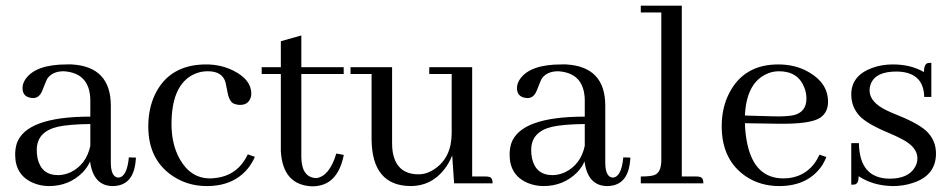

<svg xmlns="http://www.w3.org/2000/svg" viewBox="-20 -655 3403 686"><path d="M381.8 9.8C336.3 9.1 309.6 -20.2 301.8 -78.1C295.9 -64.5 287.1 -51.4 275.4 -39.1C242.8 -6.5 202.8 9.8 155.3 9.8C135.7 9.8 117.2 6.2 99.6 -1C56 -19.2 34.2 -53.1 34.2 -102.5C34.2 -116.9 36.1 -130.2 40 -142.6C62.2 -206.4 149.7 -238.3 302.7 -238.3V-299.8C300.8 -363 269.2 -396.5 208 -400.4C182 -400.4 162.8 -392.3 150.4 -376C147.1 -371.4 141 -357.1 131.8 -333C124.7 -314.1 113.6 -304.7 98.6 -304.7C95.4 -304.7 92.1 -305 88.9 -305.7C70 -308.9 60.5 -320.6 60.5 -340.8C60.5 -351.9 64.5 -363 72.3 -374C97 -407.9 145.8 -424.8 218.8 -424.8H236.3C329.4 -419.6 376 -370.4 376 -277.3V-71.3C376.6 -38.7 385.4 -21.8 402.3 -20.5C423.2 -21.2 435.9 -45.2 440.4 -92.8L465.8 -91.8C465.8 -88.5 465.5 -85 464.8 -81.1C459.6 -20.5 432 9.8 381.8 9.8ZM187.5 -29.3C201.8 -29.3 216.5 -32.6 231.4 -39.1C269.2 -57.3 293 -88.9 302.7 -133.8V-211.9C252 -211.3 213.2 -208 186.5 -202.1C136.4 -190.4 111.3 -162.8 111.3 -119.1C111.3 -108.1 112.3 -98 114.3 -88.9C123.4 -49.2 147.8 -29.3 187.5 -29.3Z M509.8 -203.1C509.8 -246.1 517.9 -284.5 534.2 -318.4C568.7 -389.3 629.6 -424.8 716.8 -424.8C752 -424.8 784.5 -417.3 814.5 -402.3C856.8 -380.9 877.9 -353.5 877.9 -320.3C877.9 -316.4 877.3 -312.2 876 -307.6C870.1 -288.1 856.1 -279 834 -280.3C826.2 -280.9 819 -282.9 812.5 -286.1C802.1 -292.6 794.9 -308.9 791 -335C789.1 -346 787.4 -354.2 786.1 -359.4C779 -386.7 757.8 -400.4 722.7 -400.4C699.9 -400.4 679 -394.5 660.2 -382.8C615.2 -354.2 592.8 -297.2 592.8 -211.9C592.8 -163.7 602.5 -122.1 622.1 -86.9C648.1 -40.7 684.2 -17.6 730.5 -17.6C735.7 -17.6 740.9 -17.9 746.1 -18.6C801.4 -23.8 841.1 -52.1 865.2 -103.5L890.6 -94.7C886.1 -83.7 879.9 -72.6 872.1 -61.5C837.6 -14 786.5 9.8 718.8 9.8C673.2 9.8 632.5 -2.3 596.7 -26.4C538.7 -65.4 509.8 -124.3 509.8 -203.1Z M915 -390.6V-415H983.4V-507.8L1056.6 -528.3V-415H1208V-390.6H1056.6V-93.8C1057.3 -44.9 1075.2 -19.9 1110.4 -18.6C1141.6 -23.1 1165.4 -52.4 1181.6 -106.4L1208 -101.6V-99.6C1193 -26 1155.6 10.7 1095.7 10.7C1025.4 8.1 988 -33.9 983.4 -115.2V-390.6Z M1715.8 -24.4C1719.7 -24.4 1723 -24.1 1725.6 -23.4C1735.4 -22.1 1740.2 -14.3 1740.2 0H1602.5L1595.7 -99.6C1588.5 -81.4 1579.1 -64.8 1567.4 -49.8C1536.1 -10.1 1496.1 9.8 1447.3 9.8C1354.8 9.1 1308.3 -46.9 1307.6 -158.2V-390.6H1232.4V-415H1380.9V-143.6C1380.9 -133.1 1381.5 -123.4 1382.8 -114.3C1391.3 -59.6 1422.2 -32.2 1475.6 -32.2C1495.1 -32.2 1514 -38.4 1532.2 -50.8C1573.2 -78.1 1593.8 -121.1 1593.8 -179.7V-390.6H1513.7V-415H1667V-24.4Z M2148.4 9.8C2102.9 9.1 2076.2 -20.2 2068.4 -78.1C2062.5 -64.5 2053.7 -51.4 2042 -39.1C2009.4 -6.5 1969.4 9.8 1921.9 9.8C1902.3 9.8 1883.8 6.2 1866.2 -1C1822.6 -19.2 1800.8 -53.1 1800.8 -102.5C1800.8 -116.9 1802.7 -130.2 1806.6 -142.6C1828.8 -206.4 1916.3 -238.3 2069.3 -238.3V-299.8C2067.4 -363 2035.8 -396.5 1974.6 -400.4C1948.6 -400.4 1929.4 -392.3 1917 -376C1913.7 -371.4 1907.6 -357.1 1898.4 -333C1891.3 -314.1 1880.2 -304.7 1865.2 -304.7C1862 -304.7 1858.7 -305 1855.5 -305.7C1836.6 -308.9 1827.1 -320.6 1827.1 -340.8C1827.1 -351.9 1831.1 -363 1838.9 -374C1863.6 -407.9 1912.4 -424.8 1985.4 -424.8H2002.9C2096 -419.6 2142.6 -370.4 2142.6 -277.3V-71.3C2143.2 -38.7 2152 -21.8 2168.9 -20.5C2189.8 -21.2 2202.5 -45.2 2207 -92.8L2232.4 -91.8C2232.4 -88.5 2232.1 -85 2231.4 -81.1C2226.2 -20.5 2198.6 9.8 2148.4 9.8ZM1954.1 -29.3C1968.4 -29.3 1983.1 -32.6 1998 -39.1C2035.8 -57.3 2059.6 -88.9 2069.3 -133.8V-211.9C2018.6 -211.3 1979.8 -208 1953.1 -202.1C1903 -190.4 1877.9 -162.8 1877.9 -119.1C1877.9 -108.1 1878.9 -98 1880.9 -88.9C1890 -49.2 1914.4 -29.3 1954.1 -29.3Z M2468.8 -24.4C2472.7 -24.4 2475.9 -24.1 2478.5 -23.4C2488.3 -22.1 2493.2 -14.3 2493.2 0H2269.5V-24.4C2291.7 -24.4 2307.6 -26 2317.4 -29.3C2334.3 -35.2 2342.8 -53.1 2342.8 -83V-610.4H2269.5V-634.8H2416V-24.4Z M2762.7 -400.4C2745.8 -400.4 2729.8 -396.5 2714.8 -388.7C2669.3 -365.9 2644.9 -317.1 2641.6 -242.2L2745.1 -239.3C2775.1 -238.6 2798.2 -239.9 2814.5 -243.2C2845.7 -250.3 2861.3 -270.2 2861.3 -302.7C2861.3 -317.1 2858.7 -330.4 2853.5 -342.8C2838.5 -381.2 2808.3 -400.4 2762.7 -400.4ZM2932.6 -93.8C2928.7 -84.6 2924.2 -75.5 2918.9 -66.4C2885.7 -15.6 2834 9.8 2763.7 9.8C2719.4 9.8 2680 -1.6 2645.5 -24.4C2587.6 -63.5 2558.6 -123.4 2558.6 -204.1C2558.6 -248.4 2567.7 -288.1 2585.9 -323.2C2621.1 -391 2679.4 -424.8 2760.7 -424.8C2802.4 -424.8 2839.2 -415.4 2871.1 -396.5C2916 -370.4 2938.5 -335.3 2938.5 -291C2938.5 -266.9 2929.7 -248.4 2912.1 -235.4C2889.3 -219.1 2838.2 -211.6 2758.8 -212.9L2641.6 -214.8C2642.3 -187.5 2645.2 -162.4 2650.4 -139.6C2668 -58.3 2710.9 -17.6 2779.3 -17.6C2785.2 -17.6 2791.3 -17.9 2797.9 -18.6C2848.6 -25.1 2885.4 -53.1 2908.2 -102.5Z M3158.2 -16.6C3086.6 -17.3 3050.1 -59.6 3048.8 -143.6H3021.5V4.9C3026.7 4.9 3031.2 4.6 3035.2 3.9C3043.6 1.3 3047.9 -8.5 3047.9 -25.4C3082.4 -2.6 3123 9.1 3169.9 9.8C3195.3 9.8 3218.8 6.2 3240.2 -1C3296.2 -18.6 3324.2 -53.7 3324.2 -106.4C3324.2 -135.1 3314.8 -159.8 3295.9 -180.7C3278.3 -200.2 3243.2 -220.7 3190.4 -242.2C3170.9 -250 3156.6 -256.2 3147.5 -260.7C3107.1 -280.3 3086.9 -304 3086.9 -332C3086.9 -340.5 3088.5 -348.6 3091.8 -356.4C3103.5 -385.1 3133.8 -399.4 3182.6 -399.4C3247.7 -398.8 3280.9 -368.5 3282.2 -308.6H3307.6V-430.7C3303.1 -430.7 3298.8 -430.3 3294.9 -429.7C3285.8 -427.1 3281.2 -416.3 3281.2 -397.5C3250 -415.7 3212.9 -424.8 3169.9 -424.8C3143.2 -424.8 3118.5 -420.6 3095.7 -412.1C3046.2 -393.9 3021.5 -362.3 3021.5 -317.4C3021.5 -288.7 3030.9 -263.7 3049.8 -242.2C3067.4 -222.7 3102.9 -201.8 3156.2 -179.7C3175.8 -171.2 3189.8 -164.7 3198.2 -160.2C3238 -140.6 3257.8 -117.2 3257.8 -89.8C3257.8 -78.1 3254.9 -67.4 3249 -57.6C3233.4 -30.3 3203.1 -16.6 3158.2 -16.6Z"/></svg>

Font: Abhaya Libre
Style: Regular
Weight: 400
Designer: Pushpananda Ekanayake, Sol Matas, Pathum Egodawatta
Foundry: Mooniak
Version: Version 1.041; ; ttfautohint (v1.5)